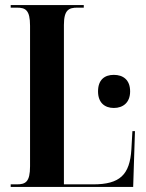

<svg xmlns="http://www.w3.org/2000/svg" viewBox="-20 -734 575 754"><path d="M22 0H503L510 -219H500L496 -148C490 -47 450 -10 346 -10H231V-636C231 -695 250 -704 284 -704H309V-714H22V-704H46C80 -704 98 -695 98 -633V-81C98 -19 80 -10 46 -10H22ZM427 -310C463 -310 491 -331 491 -375C491 -421 463 -440 427 -440C391 -440 365 -421 365 -375C365 -331 391 -310 427 -310Z"/></svg>

Font: Noto Serif Display ExtraCondensed
Style: Bold
Weight: 700
Width: 2
Designer: Monotype Design Team
Foundry: Monotype Imaging Inc.
Version: Version 2.009